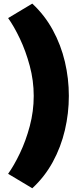

<svg xmlns="http://www.w3.org/2000/svg" viewBox="-20 -906 446 1051"><path d="M24.4 -807.1 156.7 -886.2Q224.6 -823.2 269 -741.7Q313.5 -660.2 335.2 -568.1Q356.9 -476.1 356.9 -380.9Q356.9 -286.1 335.2 -193.6Q313.5 -101.1 269 -19.5Q224.6 62 156.7 124.5L24.4 45.4Q56.6 0.5 89.1 -67.4Q121.6 -135.3 143.1 -216.1Q164.6 -296.9 164.6 -380.9Q164.6 -464.8 142.8 -545.7Q121.1 -626.5 88.9 -694.3Q56.6 -762.2 24.4 -807.1Z"/></svg>

Font: Pinar-DS1-FD Black
Style: Regular
Weight: 900
Designer: Amin Abedi
Version: Version 2.000